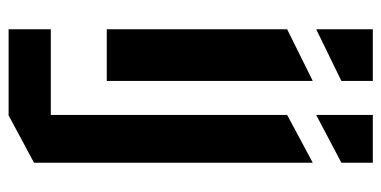

<svg xmlns="http://www.w3.org/2000/svg" viewBox="-240 -443 886 446"><g transform="rotate(90 203.0 -220.0)"><path d="M48 203V105H247V-444L357 -503H358V144L248 203ZM48 -25V-444L167 -503H168V-25ZM48 -512V-643H168V-570L49 -512ZM247 -512V-643H358V-570L248 -512Z"/></g></svg>

Font: Foldit Thin Medium
Style: Regular
Weight: 500
Version: Version 1.003